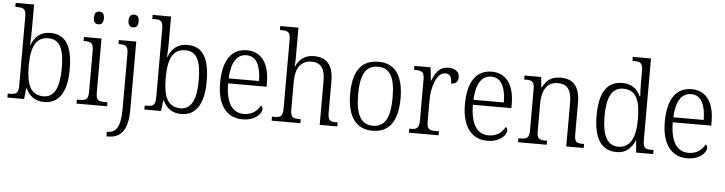

<svg xmlns="http://www.w3.org/2000/svg" viewBox="-54 -1028 5803 1536"><g transform="rotate(5 2847.0 -260.0)"><path d="M312 10C425 10 494 -75 494 -268C494 -462 433 -545 315 -545C236 -545 190 -502 164 -434H161C164 -468 165 -533 165 -569V-760H17V-728H31C81 -728 103 -722 103 -655V-104C103 -39 82 -32 29 -32H17V0H151L161 -86H166C192 -27 240 10 312 10ZM304 -35C200 -35 165 -117 165 -269C165 -422 204 -501 303 -501C394 -501 430 -428 430 -270C430 -115 389 -35 304 -35Z M691 -647C714 -647 731 -659 731 -698C731 -737 714 -749 691 -749C668 -749 651 -737 651 -698C651 -659 668 -647 691 -647ZM572 0H818V-32H800C746 -32 726 -39 726 -105V-536H585V-504H594C644 -504 664 -496 664 -431V-103C664 -39 644 -32 590 -32H572Z M970 -647C992 -647 1010 -659 1010 -698C1010 -737 992 -749 970 -749C947 -749 929 -737 929 -698C929 -659 947 -647 970 -647ZM833 240H847C939 240 1005 189 1005 10V-536H865V-504H874C922 -504 943 -496 943 -432V11C943 158 905 203 840 203H833Z M1412 10C1525 10 1594 -75 1594 -268C1594 -462 1533 -545 1415 -545C1336 -545 1290 -502 1264 -434H1261C1264 -468 1265 -533 1265 -569V-760H1117V-728H1131C1181 -728 1203 -722 1203 -655V-104C1203 -39 1182 -32 1129 -32H1117V0H1251L1261 -86H1266C1292 -27 1340 10 1412 10ZM1404 -35C1300 -35 1265 -117 1265 -269C1265 -422 1304 -501 1403 -501C1494 -501 1530 -428 1530 -270C1530 -115 1489 -35 1404 -35Z M1904 10C2007 10 2058 -49 2058 -86C2058 -100 2051 -109 2043 -113C2022 -71 1979 -34 1913 -34C1821 -34 1767 -108 1766 -267H2075V-299C2075 -456 2008 -544 1895 -544C1772 -544 1702 -451 1702 -263C1702 -89 1778 10 1904 10ZM2011 -307H1767C1773 -431 1812 -504 1895 -504C1975 -504 2010 -425 2011 -307Z M2139 0H2370V-32H2362C2309 -32 2288 -38 2288 -102V-326C2288 -438 2333 -498 2416 -498C2495 -498 2525 -448 2525 -353V0H2666V-32H2659C2606 -32 2588 -39 2588 -105V-356C2588 -487 2533 -544 2433 -544C2354 -544 2310 -501 2288 -448H2285C2286 -456 2288 -488 2288 -514V-760H2142V-728H2156C2203 -728 2226 -721 2226 -656V-105C2226 -39 2205 -32 2151 -32H2139Z M2948 10C3081 10 3151 -79 3151 -268C3151 -456 3078 -544 2951 -544C2815 -544 2746 -455 2746 -268C2746 -80 2822 10 2948 10ZM2949 -30C2851 -30 2810 -113 2810 -268C2810 -425 2848 -504 2950 -504C3049 -504 3087 -426 3087 -268C3087 -116 3051 -30 2949 -30Z M3241 0H3480V-32H3455C3405 -32 3383 -38 3383 -103V-275C3383 -373 3419 -498 3489 -498C3529 -498 3543 -474 3543 -421C3584 -421 3600 -444 3600 -475C3600 -517 3570 -545 3512 -545C3436 -545 3406 -489 3383 -431H3380L3369 -536H3239V-504H3246C3300 -504 3321 -497 3321 -433V-106C3321 -39 3299 -32 3249 -32H3241Z M3870 10C3973 10 4024 -49 4024 -86C4024 -100 4017 -109 4009 -113C3988 -71 3945 -34 3879 -34C3787 -34 3733 -108 3732 -267H4041V-299C4041 -456 3974 -544 3861 -544C3738 -544 3668 -451 3668 -263C3668 -89 3744 10 3870 10ZM3977 -307H3733C3739 -431 3778 -504 3861 -504C3941 -504 3976 -425 3977 -307Z M4118 0H4348V-32H4340C4287 -32 4267 -38 4267 -102V-326C4267 -421 4301 -499 4396 -499C4476 -499 4505 -443 4505 -354V0H4645V-32H4638C4585 -32 4568 -39 4568 -105V-354C4568 -485 4516 -544 4414 -544C4349 -544 4304 -522 4269 -454H4265L4257 -536H4123V-504H4134C4184 -504 4205 -497 4205 -433V-105C4205 -39 4184 -32 4130 -32H4118Z M4909 10C4985 10 5028 -33 5056 -97H5058L5066 0H5203V-32H5192C5139 -32 5119 -39 5119 -102V-760H4973V-728H4985C5034 -728 5056 -721 5056 -654V-556C5056 -523 5057 -484 5060 -451H5055C5029 -508 4984 -545 4908 -545C4789 -545 4725 -458 4725 -267C4725 -76 4793 10 4909 10ZM4918 -34C4834 -34 4789 -111 4789 -265C4789 -420 4828 -500 4919 -500C5024 -500 5057 -418 5057 -266C5057 -118 5016 -35 4918 -34Z M5475 10C5578 10 5629 -49 5629 -86C5629 -100 5622 -109 5614 -113C5593 -71 5550 -34 5484 -34C5392 -34 5338 -108 5337 -267H5646V-299C5646 -456 5579 -544 5466 -544C5343 -544 5273 -451 5273 -263C5273 -89 5349 10 5475 10ZM5582 -307H5338C5344 -431 5383 -504 5466 -504C5546 -504 5581 -425 5582 -307Z"/></g></svg>

Font: Noto Serif Thai SemiCondensed Light
Style: Regular
Weight: 300
Width: 4
Designer: Monotype Design Team
Foundry: Monotype Imaging Inc.
Version: Version 2.002